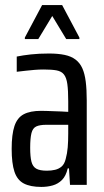

<svg xmlns="http://www.w3.org/2000/svg" viewBox="-20 -729 409 757"><path d="M143 8Q100 8 74 -5.5Q48 -19 37 -52Q26 -85 26 -142Q26 -199 37 -232Q48 -265 73.5 -278.5Q99 -292 142 -292Q153 -292 166 -291.5Q179 -291 193 -290.5Q207 -290 221.5 -289.5Q236 -289 249 -288V-329Q249 -372 245.5 -397.5Q242 -423 232 -435.5Q222 -448 203 -451.5Q184 -455 152 -455Q134 -455 116 -453.5Q98 -452 80.5 -450Q63 -448 46 -446V-506Q70 -511 102 -514.5Q134 -518 173 -518Q209 -518 235 -512.5Q261 -507 278 -494Q295 -481 304.5 -460Q314 -439 318 -407.5Q322 -376 322 -333V0H256L252 -65H247Q240 -35 224.5 -19.5Q209 -4 188 2Q167 8 143 8ZM165 -56Q182 -56 197 -59.5Q212 -63 223 -72.5Q234 -82 239 -102Q245 -124 247 -148Q249 -172 249 -202V-237H163Q137 -237 123 -230.5Q109 -224 104 -204Q99 -184 99 -146Q99 -111 104 -91.5Q109 -72 123 -64Q137 -56 165 -56ZM78 -575V-581L146 -709H225L293 -581V-575H241L186 -666L131 -575Z"/></svg>

Font: Saira ExtraCondensed Medium
Style: Regular
Weight: 500
Width: 2
Designer: Hector Gatti with collaboration of the Omnibus-Type team
Foundry: Omnibus-Type
Version: Version 1.101